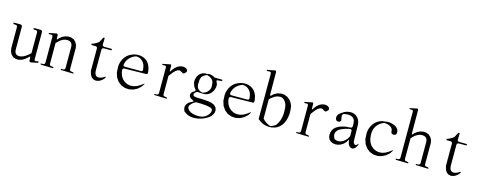

<svg xmlns="http://www.w3.org/2000/svg" viewBox="-38 -1629 6570 2612"><g transform="rotate(15 3246.5 -323.0)"><path d="M400.4 -81.1Q400.4 -51.8 428.7 -57.6L443.4 -61.5Q471.7 -66.4 456.1 -42L363.3 -23.4Q343.8 -19.5 336.9 -40L335.9 -79.1Q335.9 -108.4 316.4 -86.9L299.8 -70.3L261.7 -41L222.7 -22.5L183.6 -13.7L145.5 -16.6L110.4 -30.3L81.1 -57.6L62.5 -93.8L53.7 -139.6V-435.5Q53.7 -464.8 24.4 -464.8H1Q-19.5 -486.3 9.8 -486.3H88.9Q117.2 -486.3 117.2 -457V-141.6L120.1 -112.3L128.9 -90.8L141.6 -76.2L159.2 -67.4L181.6 -63.5L210 -66.4L242.2 -77.1L278.3 -97.7L315.4 -127L336.9 -147.5V-435.5Q336.9 -464.8 307.6 -464.8H284.2Q263.7 -486.3 293 -486.3H372.1Q400.4 -486.3 400.4 -457Z M786.1 -29.3Q763.7 -44.9 792 -44.9H807.6Q836.9 -44.9 836.9 -74.2V-365.2L834 -394.5L825.2 -416L810.5 -431.6L790 -441.4L764.6 -445.3L735.4 -443.4L704.1 -433.6L670.9 -414.1L640.6 -387.7L617.2 -362.3V-74.2Q617.2 -44.9 646.5 -44.9L668 -41Q690.4 -24.4 662.1 -24.4L502.9 -28.3Q480.5 -44.9 508.8 -44.9H524.4Q553.7 -44.9 553.7 -74.2V-434.6Q553.7 -463.9 525.4 -459H503.9Q478.5 -470.7 505.9 -475.6L594.7 -493.2Q614.3 -497.1 617.2 -475.6L618.2 -433.6Q618.2 -404.3 635.7 -426.8L648.4 -441.4L684.6 -469.7L723.6 -487.3L763.7 -495.1L803.7 -492.2L840.8 -478.5L871.1 -451.2L892.6 -413.1L900.4 -371.1V-74.2Q900.4 -44.9 929.7 -44.9L951.2 -41Q973.6 -24.4 945.3 -24.4Z M1382.8 -93.8Q1409.2 -105.5 1390.6 -76.2L1367.2 -50.8L1340.8 -30.3L1310.5 -17.6L1279.3 -11.7L1246.1 -18.6L1216.8 -38.1L1195.3 -70.3L1179.7 -124V-436.5Q1179.7 -464.8 1150.4 -464.8H1099.6Q1080.1 -486.3 1108.4 -486.3L1118.2 -491.2L1131.8 -497.1L1154.3 -508.8L1181.6 -527.3L1190.4 -535.2L1224.6 -600.6Q1245.1 -618.2 1246.1 -589.8L1245.1 -549.8L1244.1 -537.1L1243.2 -515.6Q1243.2 -486.3 1272.5 -486.3L1374 -485.4Q1394.5 -464.8 1365.2 -464.8H1272.5Q1243.2 -464.8 1243.2 -435.5V-166L1244.1 -127.9L1250 -101.6L1259.8 -83L1271.5 -72.3L1287.1 -65.4L1306.6 -63.5L1329.1 -67.4L1354.5 -76.2Z M1917 -136.7Q1940.4 -153.3 1924.8 -128.9L1903.3 -95.7L1855.5 -53.7L1801.8 -26.4L1744.1 -14.6L1686.5 -18.6L1631.8 -39.1L1585 -75.2L1547.9 -127.9L1526.4 -194.3L1522.5 -273.4L1525.4 -307.6L1535.2 -346.7L1550.8 -382.8L1571.3 -414.1L1595.7 -441.4L1624 -462.9L1654.3 -478.5L1689.5 -491.2L1724.6 -498L1760.7 -499L1795.9 -494.1L1829.1 -483.4L1858.4 -465.8L1885.7 -442.4L1907.2 -411.1L1923.8 -374L1933.6 -330.1L1936.5 -296.9Q1936.5 -276.4 1916 -276.4L1614.3 -271.5Q1585 -271.5 1587.9 -242.2L1590.8 -212.9L1607.4 -164.1L1632.8 -125L1666 -96.7L1704.1 -77.1L1747.1 -68.4L1793 -71.3L1840.8 -86.9L1887.7 -115.2ZM1723.6 -473.6 1696.3 -462.9 1670.9 -448.2 1647.5 -430.7 1627.9 -410.2 1611.3 -386.7 1598.6 -360.4 1588.9 -326.2Q1585 -296.9 1614.3 -296.9H1835.9Q1862.3 -296.9 1861.3 -323.2L1855.5 -359.4L1847.7 -388.7L1835 -413.1L1820.3 -432.6L1802.7 -448.2L1781.2 -461.9L1754.9 -470.7Z M2356.4 -438.5 2345.7 -441.4 2333 -440.4 2315.4 -434.6 2293 -419.9 2266.6 -394.5 2216.8 -330.1V-74.2Q2216.8 -44.9 2246.1 -44.9L2267.6 -41Q2290 -24.4 2261.7 -24.4L2102.5 -29.3Q2080.1 -44.9 2108.4 -44.9H2124Q2153.3 -44.9 2153.3 -74.2V-429.7Q2153.3 -459 2125 -453.1H2104.5Q2078.1 -464.8 2106.4 -469.7L2160.2 -480.5L2205.1 -489.3Q2214.8 -491.2 2216.8 -470.7V-409.2Q2216.8 -379.9 2231.4 -405.3L2240.2 -419.9L2268.6 -454.1L2297.9 -478.5L2327.1 -494.1L2355.5 -502L2381.8 -502.9L2405.3 -499L2424.8 -490.2L2440.4 -473.6L2443.4 -450.2L2421.9 -422.9L2399.4 -414.1Z M2679.7 -144.5 2736.3 -143.6 2786.1 -140.6 2829.1 -136.7 2848.6 -133.8 2865.2 -130.9 2884.8 -125 2917 -110.4 2945.3 -82 2957 -47.9 2955.1 -12.7 2941.4 18.6 2920.9 46.9 2892.6 70.3 2859.4 89.8 2824.2 106.4 2789.1 118.2 2753.9 127 2719.7 130.9 2686.5 131.8 2654.3 128.9 2624 121.1 2596.7 110.4 2571.3 93.8 2553.7 82 2543 58.6 2538.1 36.1V12.7L2544.9 -8.8L2555.7 -27.3L2571.3 -43.9L2589.8 -57.6L2612.3 -69.3L2627 -77.1Q2648.4 -87.9 2624 -94.7L2601.6 -106.4L2583 -120.1L2569.3 -138.7L2565.4 -163.1L2573.2 -185.5L2589.8 -205.1L2616.2 -220.7Q2632.8 -236.3 2615.2 -252L2601.6 -268.6L2590.8 -289.1L2583 -310.5L2577.1 -332L2575.2 -354.5L2577.1 -376L2583 -399.4L2590.8 -421.9L2602.5 -441.4L2617.2 -459L2634.8 -472.7L2654.3 -483.4L2676.8 -490.2L2700.2 -493.2L2717.8 -491.2L2739.3 -497.1H2761.7L2784.2 -492.2L2804.7 -485.4L2830.1 -470.7L2932.6 -469.7Q2953.1 -449.2 2924.8 -449.2L2879.9 -445.3Q2857.4 -444.3 2869.1 -424.8L2877.9 -402.3L2883.8 -389.6V-358.4L2877.9 -328.1L2868.2 -300.8L2853.5 -276.4L2835.9 -255.9L2815.4 -239.3L2793 -227.5L2767.6 -219.7L2742.2 -217.8L2721.7 -218.8H2703.1L2676.8 -219.7Q2654.3 -226.6 2635.7 -211.9L2627 -205.1L2610.4 -185.5L2613.3 -168.9Q2614.3 -157.2 2625 -152.3L2640.6 -149.4L2657.2 -146.5ZM2670.9 -81.1 2645.5 -66.4 2625 -50.8 2608.4 -34.2 2597.7 -20.5 2590.8 -6.8 2587.9 4.9 2591.8 24.4 2599.6 36.1 2610.4 49.8 2625 61.5 2642.6 72.3 2666 81.1 2690.4 86.9 2719.7 91.8 2751 92.8 2790 89.8 2819.3 82 2848.6 66.4 2873 45.9 2891.6 23.4 2904.3 -1 2908.2 -21.5 2907.2 -38.1 2899.4 -49.8 2885.7 -59.6 2853.5 -68.4 2837.9 -71.3 2821.3 -74.2 2801.8 -76.2 2757.8 -79.1 2733.4 -81.1ZM2816.4 -402.3 2812.5 -415 2804.7 -427.7 2795.9 -438.5 2784.2 -449.2 2770.5 -458 2753.9 -466.8 2736.3 -473.6 2723.6 -478.5 2705.1 -470.7 2687.5 -460.9 2672.9 -451.2 2661.1 -440.4 2652.3 -428.7 2646.5 -416 2641.6 -402.3 2638.7 -386.7 2637.7 -369.1V-349.6L2635.7 -337.9V-320.3L2638.7 -304.7L2641.6 -290L2647.5 -276.4L2656.2 -263.7L2668 -252.9L2683.6 -242.2L2705.1 -233.4L2722.7 -230.5L2739.3 -234.4L2759.8 -243.2L2777.3 -254.9L2792 -268.6L2803.7 -283.2L2813.5 -300.8L2820.3 -319.3L2823.2 -338.9L2820.3 -374L2819.3 -388.7Z M3417 -136.7Q3440.4 -153.3 3424.8 -128.9L3403.3 -95.7L3355.5 -53.7L3301.8 -26.4L3244.1 -14.6L3186.5 -18.6L3131.8 -39.1L3085 -75.2L3047.9 -127.9L3026.4 -194.3L3022.5 -273.4L3025.4 -307.6L3035.2 -346.7L3050.8 -382.8L3071.3 -414.1L3095.7 -441.4L3124 -462.9L3154.3 -478.5L3189.5 -491.2L3224.6 -498L3260.7 -499L3295.9 -494.1L3329.1 -483.4L3358.4 -465.8L3385.7 -442.4L3407.2 -411.1L3423.8 -374L3433.6 -330.1L3436.5 -296.9Q3436.5 -276.4 3416 -276.4L3114.3 -271.5Q3085 -271.5 3087.9 -242.2L3090.8 -212.9L3107.4 -164.1L3132.8 -125L3166 -96.7L3204.1 -77.1L3247.1 -68.4L3293 -71.3L3340.8 -86.9L3387.7 -115.2ZM3223.6 -473.6 3196.3 -462.9 3170.9 -448.2 3147.5 -430.7 3127.9 -410.2 3111.3 -386.7 3098.6 -360.4 3088.9 -326.2Q3085 -296.9 3114.3 -296.9H3335.9Q3362.3 -296.9 3361.3 -323.2L3355.5 -359.4L3347.7 -388.7L3335 -413.1L3320.3 -432.6L3302.7 -448.2L3281.2 -461.9L3254.9 -470.7Z M3941.4 -304.7V-252L3934.6 -204.1L3923.8 -161.1L3906.2 -122.1L3884.8 -88.9L3858.4 -61.5L3828.1 -40L3793.9 -25.4L3747.1 -14.6H3725.6H3705.1L3683.6 -16.6L3663.1 -21.5L3644.5 -26.4L3625 -34.2L3606.4 -43.9L3588.9 -54.7L3564.5 -72.3Q3553.7 -76.2 3553.7 -87.9V-718.8Q3553.7 -748 3525.4 -743.2L3499 -742.2Q3472.7 -753.9 3501 -758.8L3557.6 -769.5L3594.7 -777.3Q3614.3 -780.3 3617.2 -759.8L3619.1 -446.3Q3619.1 -417 3639.6 -436.5L3663.1 -459L3710 -484.4L3758.8 -495.1L3805.7 -492.2L3848.6 -475.6L3885.7 -447.3L3915 -409.2L3934.6 -364.3ZM3722.7 -445.3 3682.6 -428.7 3639.6 -397.5 3617.2 -376V-106.4L3635.7 -85L3648.4 -74.2L3676.8 -53.7L3710 -37.1L3730.5 -28.3L3751 -36.1L3782.2 -50.8L3803.7 -65.4L3820.3 -89.8L3831.1 -111.3L3841.8 -132.8L3849.6 -155.3L3855.5 -177.7L3860.4 -202.1L3863.3 -227.5L3864.3 -253.9L3863.3 -310.5L3859.4 -336.9L3855.5 -359.4L3847.7 -379.9L3837.9 -398.4L3827.1 -414.1L3812.5 -428.7L3786.1 -445.3L3759.8 -449.2Z M4356.4 -438.5 4345.7 -441.4 4333 -440.4 4315.4 -434.6 4293 -419.9 4266.6 -394.5 4216.8 -330.1V-74.2Q4216.8 -44.9 4246.1 -44.9L4267.6 -41Q4290 -24.4 4261.7 -24.4L4102.5 -29.3Q4080.1 -44.9 4108.4 -44.9H4124Q4153.3 -44.9 4153.3 -74.2V-429.7Q4153.3 -459 4125 -453.1H4104.5Q4078.1 -464.8 4106.4 -469.7L4160.2 -480.5L4205.1 -489.3Q4214.8 -491.2 4216.8 -470.7V-409.2Q4216.8 -379.9 4231.4 -405.3L4240.2 -419.9L4268.6 -454.1L4297.9 -478.5L4327.1 -494.1L4355.5 -502L4381.8 -502.9L4405.3 -499L4424.8 -490.2L4440.4 -473.6L4443.4 -450.2L4421.9 -422.9L4399.4 -414.1Z M4809.6 -396.5 4800.8 -415 4788.1 -429.7 4772.5 -441.4 4751 -449.2 4725.6 -454.1 4696.3 -453.1 4652.3 -447.3 4641.6 -434.6 4633.8 -421.9 4640.6 -374 4644.5 -350.6 4629.9 -331.1 4596.7 -327.1 4576.2 -339.8 4569.3 -358.4 4566.4 -377 4569.3 -395.5 4577.1 -412.1 4587.9 -426.8 4601.6 -439.5 4623 -455.1 4633.8 -460.9 4654.3 -474.6 4690.4 -488.3 4725.6 -494.1H4759.8L4792 -486.3L4820.3 -470.7L4844.7 -448.2L4863.3 -418.9L4875 -383.8L4878.9 -338.9L4882.8 -127Q4882.8 -97.7 4914.1 -78.1L4927.7 -83L4944.3 -98.6Q4961.9 -117.2 4952.1 -89.8L4941.4 -66.4L4928.7 -46.9L4912.1 -32.2L4891.6 -23.4L4868.2 -25.4L4847.7 -38.1L4831.1 -60.5L4821.3 -88.9L4816.4 -113.3L4812.5 -128.9L4790 -89.8L4760.7 -59.6L4727.5 -37.1L4691.4 -23.4L4654.3 -18.6L4619.1 -22.5L4585 -36.1L4557.6 -60.5L4543 -95.7L4540 -121.1L4543 -156.2L4553.7 -189.5L4573.2 -218.8L4600.6 -242.2L4634.8 -261.7L4675.8 -276.4L4724.6 -287.1L4787.1 -292Q4816.4 -292 4816.4 -321.3V-344.7L4814.5 -373ZM4784.2 -271.5 4730.5 -258.8 4687.5 -243.2 4653.3 -226.6 4628.9 -208 4613.3 -188.5 4604.5 -168.9 4601.6 -149.4 4603.5 -127 4610.4 -110.4 4614.3 -96.7 4624 -85 4639.6 -76.2 4661.1 -71.3H4686.5L4713.9 -77.1L4742.2 -89.8L4769.5 -111.3L4794.9 -139.6L4816.4 -176.8V-249Q4816.4 -277.3 4784.2 -271.5Z M5417 -136.7Q5440.4 -153.3 5424.8 -128.9L5403.3 -95.7L5355.5 -53.7L5301.8 -26.4L5244.1 -14.6L5186.5 -18.6L5131.8 -39.1L5085 -75.2L5047.9 -127.9L5026.4 -194.3L5022.5 -273.4L5025.4 -307.6L5035.2 -346.7L5050.8 -382.8L5071.3 -414.1L5095.7 -441.4L5124 -462.9L5154.3 -478.5L5187.5 -489.3L5226.6 -493.2L5248 -497.1L5279.3 -498L5307.6 -494.1L5335 -487.3L5359.4 -477.5L5381.8 -464.8L5400.4 -448.2L5414.1 -426.8L5420.9 -400.4L5418.9 -373L5404.3 -353.5L5374 -349.6L5351.6 -359.4L5342.8 -380.9V-394.5L5340.8 -406.2L5336.9 -417L5330.1 -427.7L5321.3 -438.5L5307.6 -448.2L5291 -458L5270.5 -465.8L5223.6 -473.6L5196.3 -462.9L5170.9 -448.2L5147.5 -430.7L5127.9 -410.2L5111.3 -386.7L5098.6 -360.4L5089.8 -331.1L5085 -300.8V-271.5L5090.8 -212.9L5107.4 -164.1L5132.8 -125L5166 -96.7L5204.1 -77.1L5247.1 -68.4L5293 -71.3L5340.8 -86.9L5387.7 -115.2Z M5786.1 -29.3Q5763.7 -44.9 5792 -44.9H5807.6Q5836.9 -44.9 5836.9 -74.2V-365.2L5834 -394.5L5825.2 -416L5810.5 -431.6L5790 -441.4L5764.6 -445.3L5735.4 -443.4L5704.1 -433.6L5670.9 -414.1L5640.6 -387.7L5617.2 -362.3V-74.2Q5617.2 -44.9 5646.5 -44.9L5668 -41Q5690.4 -24.4 5662.1 -24.4L5502.9 -28.3Q5480.5 -44.9 5508.8 -44.9H5524.4Q5553.7 -44.9 5553.7 -74.2V-717.8Q5553.7 -747.1 5525.4 -741.2L5509.8 -742.2Q5483.4 -753.9 5511.7 -758.8L5562.5 -769.5L5594.7 -776.4Q5614.3 -780.3 5617.2 -759.8L5618.2 -433.6Q5618.2 -404.3 5635.7 -426.8L5648.4 -441.4L5684.6 -469.7L5723.6 -487.3L5763.7 -495.1L5803.7 -492.2L5840.8 -478.5L5871.1 -451.2L5892.6 -413.1L5900.4 -371.1V-74.2Q5900.4 -44.9 5929.7 -44.9L5951.2 -41Q5973.6 -24.4 5945.3 -24.4Z M6382.8 -93.8Q6409.2 -105.5 6390.6 -76.2L6367.2 -50.8L6340.8 -30.3L6310.5 -17.6L6279.3 -11.7L6246.1 -18.6L6216.8 -38.1L6195.3 -70.3L6179.7 -124V-436.5Q6179.7 -464.8 6150.4 -464.8H6099.6Q6080.1 -486.3 6108.4 -486.3L6118.2 -491.2L6131.8 -497.1L6154.3 -508.8L6181.6 -527.3L6190.4 -535.2L6224.6 -600.6Q6245.1 -618.2 6246.1 -589.8L6245.1 -549.8L6244.1 -537.1L6243.2 -515.6Q6243.2 -486.3 6272.5 -486.3L6374 -485.4Q6394.5 -464.8 6365.2 -464.8H6272.5Q6243.2 -464.8 6243.2 -435.5V-166L6244.1 -127.9L6250 -101.6L6259.8 -83L6271.5 -72.3L6287.1 -65.4L6306.6 -63.5L6329.1 -67.4L6354.5 -76.2Z"/></g></svg>

Font: B2 Hana
Style: Regular
Weight: 500
Version: 2020-08-05; (max)